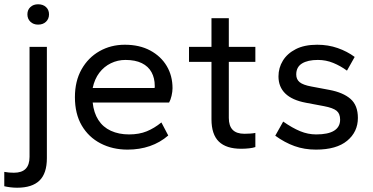

<svg xmlns="http://www.w3.org/2000/svg" viewBox="-59 -689 1744 897"><path d="M21 188Q5 188 -11 186Q-27 184 -39 181V114Q-29 116 -17 117Q-5 118 6 118Q43 118 61 99.5Q79 81 79 44V-470H160V50Q160 121 125.5 154.5Q91 188 21 188ZM119 -574Q97 -574 83 -587.5Q69 -601 69 -622Q69 -643 83 -656Q97 -669 119 -669Q142 -669 156 -656Q170 -643 170 -622Q170 -601 156 -587.5Q142 -574 119 -574Z M537 10Q467 10 411 -19Q355 -48 323 -102.5Q291 -157 291 -235Q291 -310 322 -365Q353 -420 406 -450Q459 -480 524 -480Q593 -480 643 -453Q693 -426 720 -380.5Q747 -335 747 -277Q747 -261 742.5 -241.5Q738 -222 731 -210H374Q379 -162 400.5 -128.5Q422 -95 459 -78Q496 -61 544 -61Q591 -61 626.5 -75.5Q662 -90 695 -117L727 -56Q689 -23 641 -6.5Q593 10 537 10ZM374 -278H663Q664 -280 664 -282Q664 -284 664 -288Q664 -324 649 -351.5Q634 -379 603.5 -394Q573 -409 527 -409Q491 -409 459 -393.5Q427 -378 405 -349Q383 -320 374 -278Z M1068 6Q998 6 963.5 -27.5Q929 -61 929 -132V-400H824V-470H929V-604H1010V-470H1134V-400H1010V-138Q1010 -101 1028 -82.5Q1046 -64 1083 -64Q1095 -64 1110 -65Q1125 -66 1134 -68V-2Q1123 2 1104.5 4Q1086 6 1068 6Z M1417 10Q1363 10 1317 -6.5Q1271 -23 1227 -55L1264 -121Q1307 -91 1343.5 -76Q1380 -61 1418 -61Q1474 -61 1502 -78.5Q1530 -96 1530 -130Q1530 -158 1513.5 -171.5Q1497 -185 1455 -193L1370 -209Q1306 -221 1274 -252Q1242 -283 1242 -332Q1242 -372 1262.5 -405.5Q1283 -439 1323 -459.5Q1363 -480 1423 -480Q1474 -480 1518.5 -464.5Q1563 -449 1598 -423L1562 -359Q1532 -381 1498 -395Q1464 -409 1426 -409Q1379 -409 1352 -392.5Q1325 -376 1325 -341Q1325 -318 1341 -305Q1357 -292 1395 -285L1480 -269Q1544 -257 1578.5 -227Q1613 -197 1613 -138Q1613 -73 1563 -31.5Q1513 10 1417 10Z"/></svg>

Font: Gantari
Style: Regular
Weight: 400
Designer: Anugrah Pasau
Foundry: Lafontype
Version: Version 1.000; ttfautohint (v1.8.3)